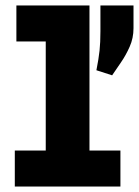

<svg xmlns="http://www.w3.org/2000/svg" viewBox="-20 -683 509 703"><path d="M34.2 0V-131.8H147.5V-531.2H40V-663.1H307.6V-131.8H420.9V0ZM390.6 -407.2 333 -425.8Q341.3 -467.8 344.5 -497.6Q347.7 -527.3 347.7 -568.8V-663.1H468.8V-579.6Q468.8 -543.5 454.8 -512Q440.9 -480.5 422.6 -454.1Q404.3 -427.7 390.6 -407.2Z"/></svg>

Font: Anaheim ExtraBold
Style: Regular
Weight: 800
Version: Version 2.001